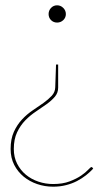

<svg xmlns="http://www.w3.org/2000/svg" viewBox="-20 -518 387 723"><path d="M331 117Q319 130 303.8 142Q288.5 154 269.8 163.8Q251 173.5 228.5 179.2Q206 185 180 185Q149 185 120.2 175.2Q91.5 165.5 69.2 147.2Q47 129 33.5 102.8Q20 76.5 20 43Q20 5.5 32.2 -21.5Q44.5 -48.5 63 -68.2Q81.5 -88 103.2 -102.5Q125 -117 143.5 -130.2Q162 -143.5 174.8 -157.2Q187.5 -171 188 -189L191 -275H199V-188Q199 -168.5 186.8 -154Q174.5 -139.5 155.8 -126Q137 -112.5 115.5 -98.2Q94 -84 75.2 -64.8Q56.5 -45.5 44.2 -19.5Q32 6.5 32 43Q32 74 44.5 98.5Q57 123 77.5 140Q98 157 124.8 166Q151.5 175 180 175Q216 175 242.2 165Q268.5 155 285.8 143Q303 131 312.2 121Q321.5 111 324.5 111Q326 111 328 113ZM163 -465Q163 -478.5 172.2 -488.2Q181.5 -498 195 -498Q208.5 -498 218.2 -488.2Q228 -478.5 228 -465Q228 -451.5 218.2 -442.2Q208.5 -433 195 -433Q181.5 -433 172.2 -442.2Q163 -451.5 163 -465Z"/></svg>

Font: Lato TR Hairline
Style: Regular
Weight: 250
Designer: Lukasz Dziedzic
Foundry: Lukasz Dziedzic
Version: Version 1.104 2013